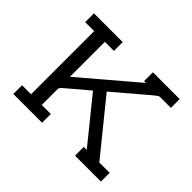

<svg xmlns="http://www.w3.org/2000/svg" viewBox="-145 -932 1170 1170"><g transform="rotate(45 439.5 -347.5)"><path d="M75.2 0V-75.2H152.8V-619.1H75.2V-694.8H323.2V-619.1H245.1V-317.9L599.1 -619.1H583V-694.8H814V-619.1H726.1Q713.9 -619.1 709.5 -616.5Q705.1 -613.8 683.1 -596.2L467.8 -413.1V-412.1L741.2 -75.2H830.1V0H606.9V-75.2H632.8L403.8 -357.9L263.2 -238.8Q250 -226.6 247.6 -221.7Q245.1 -216.8 245.1 -204.1V-75.2H323.2V0Z"/></g></svg>

Font: CMU Concrete
Style: Bold
Weight: 700
Version: Version 0.7.0